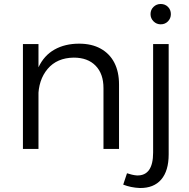

<svg xmlns="http://www.w3.org/2000/svg" viewBox="-20 -747 949 963"><path d="M499 -305Q499 -377 459.5 -417.5Q420 -458 350 -458Q266 -457 219 -401.5Q172 -346 172 -258H145Q145 -350 173 -409.5Q201 -469 253.5 -498.5Q306 -528 377 -528Q440 -528 485 -503Q530 -478 553.5 -432.5Q577 -387 577 -323V0H499ZM95 -526H173V0H95ZM617 122Q629 126 641.5 129Q654 132 667 133Q748 135 748 18V-526H826V27Q826 110 788.5 153.5Q751 197 681 196Q636 194 598 179ZM786 -727Q808 -727 822.5 -712.5Q837 -698 837 -676Q837 -655 822.5 -640Q808 -625 786 -625Q765 -625 750 -640Q735 -655 735 -676Q735 -698 750 -712.5Q765 -727 786 -727Z"/></svg>

Font: Alexandria Light
Style: Regular
Weight: 300
Designer: Mohamed Gaber
Foundry: Kief Type Foundry
Version: Version 5.100